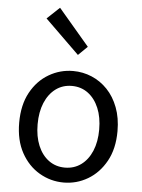

<svg xmlns="http://www.w3.org/2000/svg" viewBox="-59 -918 724 978"><g transform="rotate(5 303.0 -429.5)"><path d="M303.1 13.4Q236.6 13.4 179 -20.3Q121.4 -54 86.5 -117.6Q51.6 -181.2 51.6 -271Q51.6 -361.9 86.5 -425.7Q121.4 -489.4 179 -523.1Q236.6 -556.8 303.1 -556.8Q352.9 -556.8 398.3 -537.7Q443.7 -518.6 478.8 -481.9Q513.8 -445.3 534 -392.1Q554.3 -338.9 554.3 -271Q554.3 -181.2 519.1 -117.6Q483.8 -54 426.7 -20.3Q369.7 13.4 303.1 13.4ZM303.1 -62.9Q350.2 -62.9 385.7 -88.9Q421.2 -114.9 441 -161.8Q460.7 -208.7 460.7 -271Q460.7 -333.8 441 -380.8Q421.2 -427.8 385.7 -454.2Q350.2 -480.5 303.1 -480.5Q256.1 -480.5 220.6 -454.2Q185.1 -427.8 165.4 -380.8Q145.8 -333.8 145.8 -271Q145.8 -208.7 165.4 -161.8Q185.1 -114.9 220.6 -88.9Q256.1 -62.9 303.1 -62.9ZM319.5 -640.4 144.2 -811.8 208.1 -871.9 366.2 -686.1Z"/></g></svg>

Font: Shanggu Sans SC VF
Style: Regular
Weight: 250
Designer: GuiWonder
Version: Version 1.021